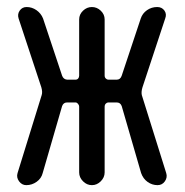

<svg xmlns="http://www.w3.org/2000/svg" viewBox="-20 -540 540 560"><path d="M56.6 0Q43.9 0 35.6 -11.2Q27.3 -22.5 31.2 -35.2L101.6 -262.7Q104.5 -271.5 100.6 -285.2L34.2 -486.3Q30.3 -499 37.6 -509.3Q44.9 -519.5 57.6 -519.5Q73.2 -519.5 86.4 -510.3Q99.6 -501 105.5 -486.3L161.1 -319.3Q165 -308.6 175.8 -307.6H200.2Q205.1 -307.6 208 -311Q210.9 -314.5 210.9 -319.3V-483.4Q210.9 -498 222.2 -508.8Q233.4 -519.5 248 -519.5Q262.7 -519.5 273.9 -508.8Q285.2 -498 285.2 -483.4V-319.3Q285.2 -314.5 288.6 -311Q292 -307.6 295.9 -307.6H320.3Q331.1 -307.6 335 -319.3L390.6 -486.3Q395.5 -501 408.7 -510.3Q421.9 -519.5 438.5 -519.5Q452.1 -519.5 459.5 -509.3Q466.8 -499 461.9 -486.3L395.5 -285.2Q391.6 -272.5 393.6 -262.7L464.8 -35.2Q468.8 -22.5 460.9 -11.2Q453.1 0 439.5 0Q423.8 0 410.6 -9.3Q397.5 -18.6 391.6 -35.2L335 -230.5Q331.1 -241.2 320.3 -241.2H295.9Q292 -241.2 288.6 -237.8Q285.2 -234.4 285.2 -228.5V-37.1Q285.2 -22.5 273.9 -11.2Q262.7 0 248 0Q233.4 0 222.2 -11.2Q210.9 -22.5 210.9 -37.1V-228.5Q210.9 -233.4 207.5 -237.3Q204.1 -241.2 200.2 -241.2H175.8Q165 -241.2 161.1 -230.5L104.5 -35.2Q100.6 -19.5 86.9 -9.8Q73.2 0 56.6 0Z"/></svg>

Font: Rounded-X Mgen+ 1m regular
Style: Regular
Weight: 400
Designer: [Source Han Sans]
Ryoko NISHIZUKA  (kana & ideographs); Paul D. Hunt (Latin, Greek & Cyrillic); Wenlong ZHANG  (bopomofo
Version: Version 1.059.20150602